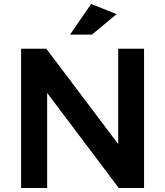

<svg xmlns="http://www.w3.org/2000/svg" viewBox="-20 -945 830 965"><path d="M566 -874 442 -771H332L438 -925ZM213 -700 574 -221V-700H704V0H577L217 -478V0H86V-700Z"/></svg>

Font: QuotatisMedium
Style: Regular
Weight: 500
Designer: Julieta Ulanovsky
Foundry: Quotatis-Medium
Version: Version 4.000;PS 004.000;hotconv 1.0.88;makeotf.lib2.5.64775